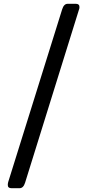

<svg xmlns="http://www.w3.org/2000/svg" viewBox="-20 -760 459 1010"><path d="M40 230Q21 230 21 213Q21 206 23 198L307 -711Q316 -740 336 -740H379Q398 -740 398 -723Q398 -714 395 -708L112 201Q103 230 83 230Z"/></svg>

Font: Solway
Style: Regular
Weight: 400
Designer: Mariya V. Pigoulevskaya
Foundry: The Northern Block Ltd.
Version: Version 1.000;hotconv 1.0.109;makeotfexe 2.5.65596